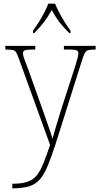

<svg xmlns="http://www.w3.org/2000/svg" viewBox="-20 -786 541 1046"><path d="M47 215Q98 215 129 204.5Q160 194 180 169.5Q200 145 216 104.5Q232 64 253 4L84 -463Q75 -488 68.5 -499.5Q62 -511 49.5 -513.5Q37 -516 11 -516H9V-536H172V-516H155Q122 -516 113.5 -511Q105 -506 105 -495Q105 -486 111.5 -467.5Q118 -449 132 -413L202 -217Q220 -165 238.5 -113.5Q257 -62 266 -30Q274 -61 285.5 -98Q297 -135 311 -182L389 -423Q396 -447 401.5 -465.5Q407 -484 407 -495Q407 -505 399.5 -510.5Q392 -516 359 -516H328V-536H501V-516H497Q472 -516 460 -512.5Q448 -509 441.5 -496Q435 -483 426 -455L282 1Q258 75 238 122Q218 169 194 194.5Q170 220 135.5 230Q101 240 48 240H47ZM160 -619Q174 -638 190.5 -664Q207 -690 221 -717Q235 -744 243 -766H280Q289 -744 303 -717Q317 -690 333.5 -664Q350 -638 364 -619V-606H357Q323 -640 302.5 -667Q282 -694 262 -731Q241 -694 220.5 -667Q200 -640 167 -606H160Z"/></svg>

Font: Noto Serif Georgian SemiCondensed Thin
Style: Regular
Weight: 100
Width: 4
Designer: Monotype Design Team, Akaki Razmadze
Foundry: Google LLC
Version: Version 2.003; ttfautohint (v1.8.4.7-5d5b)